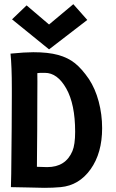

<svg xmlns="http://www.w3.org/2000/svg" viewBox="-20 -902 558 927"><path d="M216.8 -663.6 38.1 -808.6 108.4 -876 216.8 -783.7 334 -881.8 401.4 -805.7ZM196.8 -550.3H182.1Q168.5 -550.3 160.2 -548.8Q160.6 -536.1 160.6 -506.3Q160.6 -491.2 160.4 -470Q160.2 -448.7 160.2 -431.6Q160.2 -288.1 158.2 -96.7Q201.2 -95.2 206.5 -95.2H208Q296.9 -95.2 329.6 -172.4Q342.8 -203.6 342.8 -265.6Q342.8 -398.9 300 -474.6Q257.3 -550.3 196.8 -550.3ZM34.2 -62.5Q34.2 -70.3 34.9 -132.8Q35.6 -195.3 36.4 -283.2Q37.1 -371.1 37.1 -439.9V-477.1Q37.1 -581.1 30.8 -643.1Q100.1 -649.9 140.6 -649.9Q212.9 -649.9 260.7 -636.7Q308.6 -623.5 342 -596.7Q375.5 -569.8 409.2 -520.5Q439.9 -474.1 456.5 -411.9Q473.1 -349.6 473.1 -283.2Q473.1 -163.1 417.5 -85Q361.8 -6.8 272.9 1.5Q235.4 4.9 194.3 4.9Q175.8 4.9 119.1 3.2Q62.5 1.5 32.7 1.5Q32.7 -14.6 34.2 -62.5Z"/></svg>

Font: Fantasque Sans Mono
Style: Bold
Weight: 700
Monospace: yes
Designer: Jany Belluz
Version: Version 1.8.0 ; ttfautohint (v1.8.2)